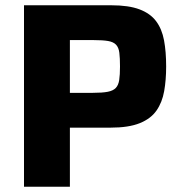

<svg xmlns="http://www.w3.org/2000/svg" viewBox="-20 -708 683 728"><path d="M71 0V-688H402Q468 -688 509 -672.5Q550 -657 572 -627.5Q594 -598 602 -555Q610 -512 610 -456Q610 -405 602.5 -362.5Q595 -320 573.5 -289Q552 -258 510 -241Q468 -224 399 -224H245V0ZM245 -356H332Q368 -356 388.5 -360Q409 -364 419 -374.5Q429 -385 432 -404.5Q435 -424 435 -456Q435 -488 432.5 -508Q430 -528 420 -538.5Q410 -549 390 -552.5Q370 -556 335 -556H245Z"/></svg>

Font: Saira Thin
Style: Bold
Weight: 700
Version: Version 1.101